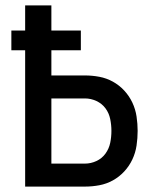

<svg xmlns="http://www.w3.org/2000/svg" viewBox="-20 -690 590 710"><path d="M73 0V-504H22V-577H73V-670H170V-577H279V-504H170V-411H294Q321 -411 347.5 -406Q374 -401 397.5 -388Q421 -375 439.5 -355Q458 -335 469.5 -310.5Q481 -286 485 -259Q489 -232 489 -206Q489 -179 485 -152Q481 -125 469.5 -100.5Q458 -76 439.5 -56Q421 -36 397.5 -23Q374 -10 347.5 -5Q321 0 294 0ZM170 -85H294Q316 -85 336.5 -94.5Q357 -104 370 -122Q383 -140 387.5 -161.5Q392 -183 392 -206Q392 -228 387.5 -250Q383 -272 370 -289.5Q357 -307 336.5 -316.5Q316 -326 294 -326H170Z"/></svg>

Font: Lode Dark Term
Style: Bold
Weight: 700
Monospace: yes
Designer: Belleve Invis
Foundry: Belleve Invis
Version: Version 29.2.0